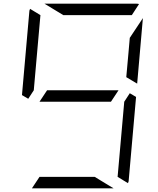

<svg xmlns="http://www.w3.org/2000/svg" viewBox="-20 -1020 856 1040"><path d="M581 -469H405H194L235 -531H411H622ZM163 -531 133 -485 99 -505 139 -959Q139 -964 143 -972L199 -938L181 -735ZM493 -62 595 0H364H153L194 -62H370ZM683 -515 717 -495 677 -41Q677 -36 673 -28L617 -62L635 -265L653 -469ZM323 -938 221 -1000H452H720Q729 -1000 733 -998L694 -938H446ZM683 -815 754 -922 723 -567 664 -602 676 -735Z"/></svg>

Font: DSEG7 Modern Mini
Style: Light Italic
Weight: 300
Italic angle: -5°
Designer: Keshikan(Twitter:@keshinomi_88pro)
Version: Version 0.46